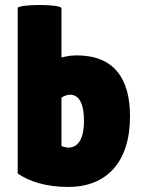

<svg xmlns="http://www.w3.org/2000/svg" viewBox="-20 -729 560 759"><path d="M284 -510C253 -510 239 -505 223 -502V-696C223 -714 50 -713 50 -697V-43C97 -11 163 10 250 10C403 10 494 -90 494 -269C494 -418 431 -510 284 -510ZM312 -251C312 -143 258 -136 223 -152V-343C255 -364 312 -368 312 -251Z"/></svg>

Font: Lilita 2
Style: Regular
Weight: 400
Designer: Juan Montoreano
Foundry: Juan Montoreano
Version: Version 2.001